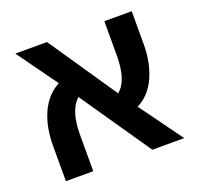

<svg xmlns="http://www.w3.org/2000/svg" viewBox="-108 -717 869 837"><g transform="rotate(-20 326.5 -299.0)"><path d="M188 -170Q188 -282 238 -326L462 0H610L466 -198Q524 -227 554 -293Q584 -359 584 -446V-598H457V-440Q457 -322 406 -282L191 -598H44L178 -412Q120 -381 90.5 -316Q61 -251 61 -164V0H188Z"/></g></svg>

Font: Noto Sans Hebrew Semi
Style: Regular
Weight: 600
Designer: Monotype Design Team
Foundry: Monotype Imaging Inc.
Version: Version 1.902